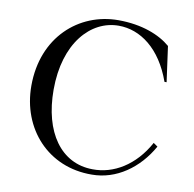

<svg xmlns="http://www.w3.org/2000/svg" viewBox="-81 -797 902 892"><g transform="rotate(10 370.5 -351.0)"><path d="M407 -715C221 -715 61 -575 61 -345C61 -143 202 15 409 13C524 13 626 -59 687 -168L667 -182C605 -68 506 -10 408 -12C259 -13 166 -144 166 -345C166 -565 281 -690 413 -690C515 -690 614 -619 667 -470H677L654 -637C603 -681 518 -715 407 -715Z"/></g></svg>

Font: Sprat
Style: Regular
Weight: 400
Designer: Ethan Nakache
Foundry: Collletttivo
Version: Version 2.000;Glyphs 3.2 (3217)